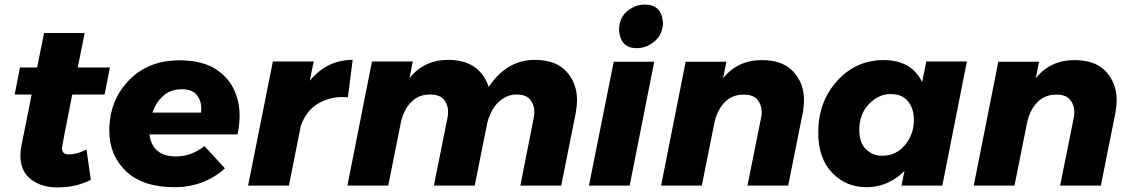

<svg xmlns="http://www.w3.org/2000/svg" viewBox="-20 -809 4926 837"><path d="M230 8Q160 8 114.5 -27.5Q69 -63 69 -131Q69 -152 73 -172L118 -397H44L67 -515H142L172 -665H349L319 -515H459L436 -397H295Q250 -170 250 -164Q250 -136 279 -136Q316 -136 357 -157L376 -25Q312 8 230 8Z M740.5 7Q602.5 7 529.5 -62.5Q456.5 -132 456.5 -239Q456.5 -370 541 -458Q625.5 -546 762.5 -546Q852 -546 910 -514Q970 -479 997.2 -424Q1024.5 -369 1024.5 -305Q1024.5 -266 1015.5 -223H631.5Q644.5 -127 747.5 -127Q813.5 -127 871.5 -172L960.5 -75Q869.5 7 740.5 7ZM856.5 -318 857.5 -336Q857.5 -371 837.5 -395.5Q817.5 -420 772.5 -420Q723.5 -420 691.5 -391.2Q659.5 -362.5 644.5 -318Z M1239.5 0H1061.5L1169.5 -541H1347.5L1330.5 -457Q1405.5 -548 1517.5 -548L1496.5 -385L1471.5 -386Q1414.5 -386 1365 -356.5Q1315.5 -327 1291.5 -261Z M2426.5 0H2248.5L2306.5 -294Q2309.5 -309 2309.5 -321Q2309.5 -352 2291.5 -374.5Q2273.5 -397 2230.5 -397Q2191.5 -397 2156.8 -367.2Q2122 -337.5 2104.5 -275L2049.5 0H1871.5L1930.5 -294Q1933.5 -307 1933.5 -320Q1933.5 -352 1915.5 -374.5Q1897.5 -397 1854.5 -397Q1803.5 -397 1771.2 -362.8Q1739 -328.5 1727.5 -275L1672.5 0H1494.5L1601.5 -541H1779.5L1765.5 -469Q1829.5 -548 1933.5 -548Q2070.5 -548 2110.5 -430Q2189.5 -548 2310.5 -548Q2403.5 -548 2449.5 -497Q2495.5 -446 2495.5 -373Q2495.5 -352 2490.5 -320Z M2755 -599Q2685.5 -599 2678.5 -677Q2678.5 -730 2713.2 -759.5Q2748 -789 2792 -789Q2864 -789 2870 -711Q2870 -661 2835 -630Q2800 -599 2755 -599ZM2725 0H2547.5L2655.5 -540H2832Z M3416 0H3238.5L3297.5 -293.5Q3300.5 -306.5 3300.5 -319.5Q3300.5 -351.5 3282.5 -374Q3264.5 -396.5 3221.5 -396.5Q3170.5 -396.5 3138.2 -362.2Q3106 -328 3094.5 -274.5L3039.5 0H2862L2969 -540H3146.5L3132.5 -468.5Q3196.5 -547 3300.5 -547Q3393 -547 3439 -496.2Q3485 -445.5 3485 -372.5Q3485 -351.5 3480 -319.5Z M3757 7Q3668 7 3607.5 -56Q3547 -119 3547 -231Q3547 -365 3629 -456Q3711 -547 3832 -547Q3954 -547 4000 -451L4018 -541H4195L4088 0H3910L3923 -64Q3852 7 3757 7ZM3826 -130Q3886 -130 3925 -176.5Q3964 -223 3964 -287Q3964 -335 3938.5 -367Q3913 -399 3863 -399Q3810 -399 3768 -355.5Q3726 -312 3726 -242Q3726 -186 3755.5 -158Q3785 -130 3826 -130Z M4779 0H4601.5L4660.5 -293.5Q4663.5 -306.5 4663.5 -319.5Q4663.5 -351.5 4645.5 -374Q4627.5 -396.5 4584.5 -396.5Q4533.5 -396.5 4501.2 -362.2Q4469 -328 4457.5 -274.5L4402.5 0H4225L4332 -540H4509.5L4495.5 -468.5Q4559.5 -547 4663.5 -547Q4756 -547 4802 -496.2Q4848 -445.5 4848 -372.5Q4848 -351.5 4843 -319.5Z"/></svg>

Font: Argentum Sans
Style: Bold Italic
Weight: 700
Italic angle: -11°
Designer: Julieta Ulanovsky (font), Cristiano Sobral (main changes and remaster)
Foundry: Julieta Ulanovsky (font), Cristiano Sobral (main changes and remaster)
Version: Version 2.007;June 15, 2022;FontCreator 14.0.0.2814 64-bit; 